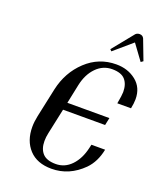

<svg xmlns="http://www.w3.org/2000/svg" viewBox="-165 -1019 952 1133"><g transform="rotate(20 311.0 -452.5)"><path d="M295 10Q204 10 154.5 -43.5Q105 -97 105 -184Q105 -216 113 -254L152 -436Q177 -550 257 -625Q337 -700 446 -700Q519 -700 570.5 -659Q622 -618 622 -545Q622 -520 615 -486H529Q539 -541 539 -560Q539 -609 514.5 -637Q490 -665 432.5 -665Q375 -665 333 -622Q291 -579 276 -508L251 -388H515L505 -341H241L207 -182Q201 -155 201 -130Q201 -81 226.5 -53Q252 -25 309 -25Q366 -25 407 -68Q448 -111 464 -182L469 -204H555Q539 -124 491 -75Q406 10 295 10ZM483 -898Q494 -915 513.5 -915Q533 -915 541 -898L589 -772L575 -762L504 -859L391 -762L381 -772Z"/></g></svg>

Font: Trochut
Style: Italic
Weight: 400
Italic angle: -12°
Designer: Andreu Balius
Foundry: Andreu Balius
Version: Version 1.001